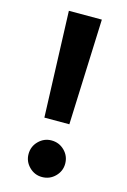

<svg xmlns="http://www.w3.org/2000/svg" viewBox="-119 -826 592 892"><g transform="rotate(15 177.0 -380.0)"><path d="M116.2 -259.8 97.7 -768.6H256.3L236.3 -259.8ZM176.3 9.8Q140.6 9.8 114.7 -16.1Q88.9 -42 88.9 -77.6Q88.9 -114.3 114.7 -140.1Q140.6 -166 176.3 -166Q213.4 -166 239.3 -140.1Q265.1 -114.3 265.1 -77.6Q265.1 -42 239.3 -16.1Q213.4 9.8 176.3 9.8Z"/></g></svg>

Font: Now
Style: Bold
Weight: 700
Designer: Alfredo Marco Pradil
Foundry: Alfredo Marco Pradil
Version: Version 1.002;PS 001.002;hotconv 1.0.88;makeotf.lib2.5.64775